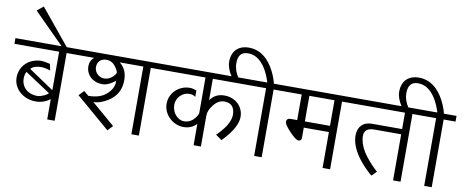

<svg xmlns="http://www.w3.org/2000/svg" viewBox="-80 -1393 4286 1768"><g transform="rotate(10 2062.5 -508.5)"><path d="M599.1 -633.3H487.8V0H418V-190.4Q358.9 -144.5 282.7 -144.5Q239.3 -144.5 201.2 -158.9Q163.1 -173.3 134.8 -198.5Q106.4 -223.6 89.8 -258.1Q73.2 -292.5 73.2 -332Q73.2 -373 88.6 -408Q104 -442.9 130.9 -468Q157.7 -493.2 194.6 -507.3Q231.4 -521.5 273.9 -521.5Q280.8 -521.5 294.2 -519.5Q307.6 -517.6 320.8 -515.1Q334 -512.7 344 -510.5Q354 -508.3 354 -507.8L366.7 -448.2Q366.7 -448.7 357.7 -451.4Q348.6 -454.1 335.7 -457.3Q322.8 -460.4 308.1 -462.9Q293.5 -465.3 282.7 -465.3Q213.9 -465.3 183.1 -431.2L418 -272.9V-633.3H0V-686.5H599.1ZM391.1 -241.2 154.3 -397.9Q139.2 -372.6 139.2 -335Q139.2 -303.7 150.4 -278.3Q161.6 -252.9 181.4 -234.9Q201.2 -216.8 228.8 -206.8Q256.3 -196.8 289.1 -196.8Q302.7 -196.8 319.6 -201.7Q336.4 -206.5 351.6 -213.4Q366.7 -220.2 377.7 -227.8Q388.7 -235.4 391.1 -241.2Z M483.9 -681.2H437L147.9 -970.7L207 -1018.6Z M1386.7 -633.3H1274.9V0H1205.1V-633.3H984.4Q1054.2 -579.6 1054.2 -479Q1054.2 -345.2 942.9 -276.4Q870.1 -231.4 809.1 -231.4L1025.9 -45.4L981.4 2.9L663.1 -270L708.5 -316.9L752.9 -279.8Q858.4 -279.8 918 -330.6Q981.9 -385.7 981.9 -451.7V-460.9Q981.4 -461.4 981.4 -462.9V-463.4V-461.9Q981.4 -458.5 946.3 -436Q903.3 -407.7 860.4 -407.7Q827.1 -407.7 798.8 -418.2Q770.5 -428.7 750 -447.5Q729.5 -466.3 717.8 -492.2Q706.1 -518.1 706.1 -549.3Q706.1 -600.6 744.6 -633.3H587.4V-686.5H1386.7ZM974.1 -535.2Q974.1 -551.3 949.7 -585.9Q914.6 -635.7 861.3 -635.7Q821.3 -635.7 798.8 -612.8Q776.4 -589.8 776.4 -551.8Q776.4 -534.2 783.7 -517.8Q791 -501.5 803.5 -489.3Q815.9 -477.1 832.3 -469.7Q848.6 -462.4 867.2 -462.4Q914.6 -462.4 949.2 -497.6Q974.1 -522.9 974.1 -535.2Z M2244.6 -633.3H1855V-432.6Q1901.9 -500.5 1987.3 -500.5Q2026.9 -500.5 2060.1 -487.5Q2093.3 -474.6 2116.9 -451.9Q2140.6 -429.2 2154.1 -398.2Q2167.5 -367.2 2167.5 -330.6Q2167.5 -230.5 2031.2 -90.8L1973.1 -132.3Q1975.6 -132.3 1986.8 -143.6Q1998 -154.8 2012.2 -171.4Q2026.4 -188 2040.8 -206.8Q2055.2 -225.6 2064 -241.2Q2094.7 -294.4 2094.7 -337.4Q2094.7 -445.8 1995.6 -445.8Q1939.5 -445.8 1895 -388.2Q1855 -336.4 1855 -289.1V0H1786.6V-199.7Q1738.3 -148.9 1665.5 -148.9Q1627 -148.9 1592.5 -163.8Q1558.1 -178.7 1532 -203.9Q1505.9 -229 1490.7 -262.9Q1475.6 -296.9 1475.6 -335Q1475.6 -373 1490.5 -405.8Q1505.4 -438.5 1530.8 -462.6Q1556.2 -486.8 1589.8 -500.7Q1623.5 -514.6 1661.6 -514.6Q1690.9 -514.6 1724.6 -500.5V-441.4Q1700.7 -459.5 1668 -459.5Q1643.6 -459.5 1621.6 -449.7Q1599.6 -439.9 1583 -423.3Q1566.4 -406.7 1556.6 -384.5Q1546.9 -362.3 1546.9 -337.4Q1546.9 -310.1 1555.7 -285.6Q1564.5 -261.2 1580.1 -242.7Q1595.7 -224.1 1616.5 -213.1Q1637.2 -202.1 1661.6 -202.1Q1719.7 -202.1 1758.8 -250.5Q1786.6 -284.7 1786.6 -303.2V-633.3H1378.9V-686.5H2244.6Z M2534.7 -633.3H2423.3V0H2353V-633.3H2234.4V-686.5H2353Q2353 -687 2353.3 -687.3Q2353.5 -687.5 2353.5 -688.5Q2353.5 -693.8 2348.1 -708.5Q2342.8 -723.1 2332.5 -748.5Q2303.7 -817.4 2263.2 -860.8Q2206.5 -920.9 2135.3 -920.9Q2043 -920.9 2043 -814.9Q2043 -744.6 2086.9 -681.2H2023.4Q1975.6 -753.9 1975.6 -814.9Q1975.6 -852.1 1986.3 -881.6Q1997.1 -911.1 2017.6 -931.6Q2038.1 -952.1 2067.4 -962.9Q2096.7 -973.6 2133.8 -973.6Q2231 -973.6 2304.2 -899.9Q2356.4 -846.2 2391.6 -762.2Q2403.8 -732.4 2409.4 -713.6Q2415 -694.8 2416 -686.5H2534.7Z M3174.3 -633.3H3063V0H2992.7V-335.9H2757.8V-241.2Q2757.8 -210.9 2730 -210.9Q2704.1 -210.9 2645.5 -272.9Q2586.9 -335 2586.9 -359.4Q2586.9 -394 2625.5 -394H2686V-633.3H2518.1V-686.5H3174.3ZM2992.7 -394V-633.3H2757.8V-394Z M3833.5 -633.3H3721.7V0H3651.9V-431.2H3400.9Q3307.1 -431.2 3307.1 -356.4Q3307.1 -286.6 3354.5 -210Q3363.8 -194.8 3376.7 -177.7Q3389.6 -160.6 3404.1 -143.3Q3418.5 -126 3433.3 -110.1Q3448.2 -94.2 3460.4 -82Q3472.7 -69.8 3481.4 -62.5Q3490.2 -55.2 3493.2 -55.2L3449.2 -9.8Q3441.9 -9.8 3393.1 -58.1Q3362.3 -88.9 3337.4 -119.6Q3312.5 -150.4 3293 -182.1Q3239.7 -269 3239.7 -349.6Q3239.7 -379.9 3248.8 -404.1Q3257.8 -428.2 3274.4 -445.1Q3291 -461.9 3314.7 -470.9Q3338.4 -480 3367.7 -480H3651.9V-633.3H3162.6V-686.5H3833.5Z M4124.5 -633.3H4013.2V0H3942.9V-633.3H3824.2V-686.5H3942.9Q3942.9 -687 3943.1 -687.3Q3943.4 -687.5 3943.4 -688.5Q3943.4 -693.8 3938 -708.5Q3932.6 -723.1 3922.4 -748.5Q3893.6 -817.4 3853 -860.8Q3796.4 -920.9 3725.1 -920.9Q3632.8 -920.9 3632.8 -814.9Q3632.8 -744.6 3676.8 -681.2H3613.3Q3565.4 -753.9 3565.4 -814.9Q3565.4 -852.1 3576.2 -881.6Q3586.9 -911.1 3607.4 -931.6Q3627.9 -952.1 3657.2 -962.9Q3686.5 -973.6 3723.6 -973.6Q3820.8 -973.6 3894 -899.9Q3946.3 -846.2 3981.4 -762.2Q3993.7 -732.4 3999.3 -713.6Q4004.9 -694.8 4005.9 -686.5H4124.5Z"/></g></svg>

Font: SakalBharati
Style: Regular
Weight: 400
Designer: CDAC GIST
Foundry: CDAC
Version: 13.02